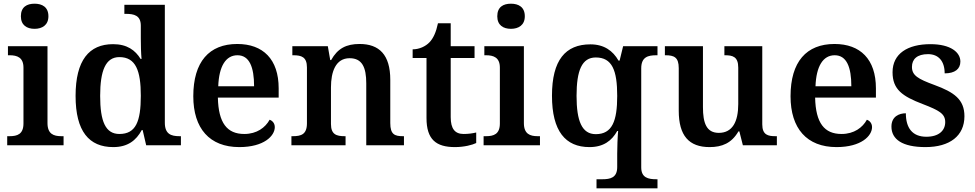

<svg xmlns="http://www.w3.org/2000/svg" viewBox="-20 -786 5275 1039"><path d="M167 -630C208 -630 242 -650 242 -698C242 -748 208 -766 167 -766C125 -766 93 -748 93 -698C93 -650 125 -630 167 -630ZM19 0H324V-49H312C270 -49 237 -61 237 -120V-536H23V-487H32C73 -487 107 -475 107 -420V-118C107 -60 74 -49 32 -49H19Z M593 10C671 10 717 -26 747 -82H752L771 0H959V-49H951C905 -49 872 -61 872 -122V-760H653V-711H661C705 -711 742 -703 742 -647V-578C742 -544 743 -499 746 -467H741C712 -514 668 -547 592 -547C462 -547 389 -460 389 -267C389 -75 462 10 593 10ZM626 -61C551 -61 522 -129 522 -267C522 -403 551 -477 626 -477C715 -477 742 -403 742 -268C742 -128 715 -61 626 -61Z M1275 10C1409 10 1467 -51 1467 -98C1467 -119 1454 -133 1439 -138C1416 -96 1370 -61 1302 -61C1209 -61 1162 -120 1159 -258H1488V-308C1488 -466 1403 -548 1264 -548C1112 -548 1026 -452 1026 -265C1026 -91 1114 10 1275 10ZM1355 -319H1161C1165 -428 1202 -487 1265 -487C1330 -487 1355 -422 1355 -319Z M1557 0H1850V-49H1845C1801 -49 1771 -58 1771 -115V-313C1771 -397 1796 -471 1872 -471C1940 -471 1962 -421 1962 -335V0H2166V-49H2161C2116 -49 2092 -58 2092 -120V-354C2092 -490 2032 -548 1926 -548C1854 -548 1807 -524 1772 -461H1767L1754 -536H1562V-487H1567C1611 -487 1641 -478 1641 -421V-119C1641 -58 1609 -49 1564 -49H1557Z M2442 10C2492 10 2537 -2 2557 -12V-69C2536 -64 2514 -61 2489 -61C2442 -61 2419 -89 2419 -152V-472H2548V-536H2419V-660H2350C2340 -612 2325 -579 2304 -557C2283 -535 2249 -519 2213 -519V-472H2288V-147C2288 -31 2340 10 2442 10Z M2745 -630C2786 -630 2820 -650 2820 -698C2820 -748 2786 -766 2745 -766C2703 -766 2671 -748 2671 -698C2671 -650 2703 -630 2745 -630ZM2597 0H2902V-49H2890C2848 -49 2815 -61 2815 -120V-536H2601V-487H2610C2651 -487 2685 -475 2685 -420V-118C2685 -60 2652 -49 2610 -49H2597Z M3208 233H3538V184H3532C3488 184 3450 176 3450 120V-416C3450 -478 3487 -487 3532 -487H3538V-536H3352L3333 -458H3327C3297 -511 3249 -546 3175 -546C3040 -546 2967 -461 2967 -268C2967 -76 3040 10 3170 10C3246 10 3291 -25 3320 -77H3325C3322 -46 3320 13 3320 46V118C3320 176 3283 184 3239 184H3208ZM3204 -60C3129 -60 3100 -131 3100 -267C3100 -405 3129 -475 3204 -475C3293 -475 3320 -405 3320 -267C3320 -131 3293 -60 3204 -60Z M3820 10C3887 10 3939 -11 3976 -75H3981L4000 0H4184V-49H4177C4137 -49 4105 -55 4105 -113V-536H3900V-487H3903C3944 -487 3975 -480 3975 -420V-223C3975 -128 3944 -67 3870 -67C3803 -67 3784 -120 3784 -206V-536H3578V-487H3581C3628 -487 3653 -476 3653 -417V-187C3653 -52 3708 10 3820 10Z M4507 10C4641 10 4699 -51 4699 -98C4699 -119 4686 -133 4671 -138C4648 -96 4602 -61 4534 -61C4441 -61 4394 -120 4391 -258H4720V-308C4720 -466 4635 -548 4496 -548C4344 -548 4258 -452 4258 -265C4258 -91 4346 10 4507 10ZM4587 -319H4393C4397 -428 4434 -487 4497 -487C4562 -487 4587 -422 4587 -319Z M4988 10C5120 10 5199 -51 5199 -157C5199 -248 5143 -287 5037 -326C4947 -359 4915 -378 4915 -424C4915 -466 4943 -493 5002 -493C5059 -493 5092 -455 5092 -389C5148 -389 5177 -413 5177 -453C5177 -502 5126 -547 5015 -547C4892 -547 4810 -496 4810 -395C4810 -302 4863 -265 4973 -223C5064 -188 5095 -170 5095 -125C5095 -80 5061 -46 4993 -46C4916 -46 4882 -95 4882 -173C4846 -173 4804 -156 4804 -101C4804 -32 4863 10 4988 10Z"/></svg>

Font: Noto Serif Sinhala SemiBold
Style: Regular
Weight: 600
Designer: Jelle Bosma - Monotype Design Team
Foundry: Monotype Imaging Inc.
Version: Version 2.007